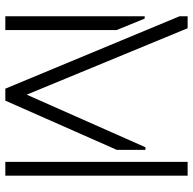

<svg xmlns="http://www.w3.org/2000/svg" viewBox="-22 -702 724 720"><g transform="rotate(90 340.0 -342.0)"><path d="M41 0V-522.5H49.8L92.8 -417V0ZM41 -653.3V-683.6H85.9L335 -80.1L532.2 -525.4H542V-418L357.4 0H312.5ZM586.9 0V-683.6H638.7V0Z"/></g></svg>

Font: Post No Bills Colombo
Style: Regular
Weight: 500
Designer: Kosala Senevirathne, Siva Puranthara, Lasantha Premarathna, Tharique Azeez
Foundry: Mooniak
Version: Version 1.220 ; ttfautohint (v1.5)